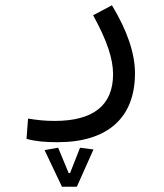

<svg xmlns="http://www.w3.org/2000/svg" viewBox="-20 -316 626 732"><path d="M199.7 226.1C389.6 226.1 494.6 133.8 494.6 -36.6C494.6 -112.3 465.3 -199.2 406.7 -295.9L335 -257.8C387.2 -163.1 411.1 -92.8 411.1 -33.2C411.1 86.4 334.5 145 188.5 145C147.5 145 123.5 141.6 86.9 136.2L81.1 213.4C116.7 223.1 150.4 226.1 199.7 226.1ZM216.3 396H272.9L336.4 253.9L285.2 247.1L247.1 343.8H241.7L201.7 247.1L149.9 256.3Z"/></svg>

Font: Cascadia Mono PL SemiLight
Style: Regular
Weight: 350
Monospace: yes
Designer: Aaron Bell
Foundry: Saja Typeworks
Version: Version 2404.023